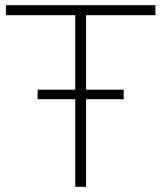

<svg xmlns="http://www.w3.org/2000/svg" viewBox="-20 -725 626 745"><path d="M272 0V-666H3V-705H583V-666H314V0ZM126 -340V-377H460V-340Z"/></svg>

Font: Nunito Sans 12pt ExtraLight
Style: Regular
Weight: 200
Designer: Vernon Adams
Foundry: Vernon Adams
Version: Version 3.101;gftools[0.9.27]